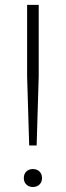

<svg xmlns="http://www.w3.org/2000/svg" viewBox="-20 -760 270 786"><path d="M99.5 -164.5 91 -448V-740H138.5V-448L130 -164.5ZM114.5 5.5Q98.5 5.5 88 -4.5Q77.5 -14.5 77.5 -31Q77.5 -48 88 -58Q98.5 -68 114.5 -68Q131 -68 141.5 -58Q152 -48 152 -31Q152 -14.5 141.5 -4.5Q131 5.5 114.5 5.5Z"/></svg>

Font: Encode Sans Condensed Thin ExtraLight
Style: Regular
Weight: 250
Version: Version 3.002